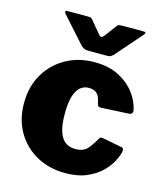

<svg xmlns="http://www.w3.org/2000/svg" viewBox="-112 -827 781 920"><g transform="rotate(15 278.0 -366.5)"><path d="M298 -540Q370 -540 420 -513.5Q470 -487 499 -448Q528 -409 536 -370Q543 -345 518 -344L381 -337Q367 -336 364 -351Q362 -364 357 -378.5Q352 -393 339.5 -403.5Q327 -414 303 -414Q279 -414 261 -399Q243 -384 233 -351.5Q223 -319 223 -265Q223 -210 234 -176.5Q245 -143 265.5 -128.5Q286 -114 314 -114Q355 -114 374.5 -136.5Q394 -159 413 -193Q415 -197 419 -198.5Q423 -200 433 -198L527 -180Q541 -177 536 -157Q532 -138 517 -109.5Q502 -81 474 -54Q446 -27 402.5 -8.5Q359 10 298 10Q218 10 155.5 -24.5Q93 -59 57 -120.5Q21 -182 21 -263Q21 -346 57.5 -408Q94 -470 156.5 -505Q219 -540 298 -540ZM354 -734Q359 -741 365.5 -742Q372 -743 381 -743H486Q505 -743 488 -725L377 -598Q372 -593 366 -589Q360 -585 349 -585H254Q240 -585 232 -589Q224 -593 217 -600L105 -725Q98 -733 98.5 -738Q99 -743 108 -743H207Q217 -743 222 -742.5Q227 -742 233 -734L279 -679Q291 -664 297 -665Q303 -666 313 -679Z"/></g></svg>

Font: Libre Franklin Thin Black
Style: Regular
Weight: 900
Version: Version 3.000